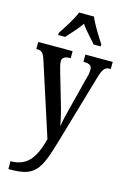

<svg xmlns="http://www.w3.org/2000/svg" viewBox="-146 -833 749 1133"><g transform="rotate(15 228.5 -266.0)"><path d="M105 -619V-606H148C175 -638 211 -673 235 -710C259 -673 297 -636 322 -606H365V-619C340 -657 299 -721 281 -766H190C173 -721 130 -657 105 -619ZM26 186V234H37C188 234 215 188 271 -5L392 -420C410 -483 424 -493 454 -493H457V-536H290V-493L293 -492C326 -491 342 -484 342 -458C342 -440 338 -420 332 -401L282 -205C270 -161 262 -125 256 -89C251 -122 240 -171 221 -234L174 -395C166 -422 160 -443 160 -460C160 -479 172 -493 208 -493H212V-536H2V-493H5C35 -493 45 -484 59 -441L203 4C173 119 131 186 26 186Z"/></g></svg>

Font: Noto Serif Georgian ExtraCondensed Medium
Style: Regular
Weight: 500
Width: 2
Designer: Monotype Design Team, Akaki Razmadze
Foundry: Google LLC
Version: Version 2.003